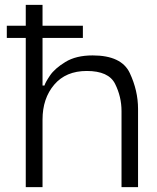

<svg xmlns="http://www.w3.org/2000/svg" viewBox="-20 -770 644 790"><path d="M548 -322V0H480V-313Q480 -372 453.5 -425Q427 -478 337 -478Q251 -478 203 -421.5Q155 -365 155 -278V0H86V-614H8V-664H86V-750H155V-664H321V-614H155V-418H163Q166 -430 185.5 -459Q205 -488 249 -515Q293 -542 361 -542Q480 -542 514 -469.5Q548 -397 548 -322Z"/></svg>

Font: Be Vietnam Light
Style: Regular
Weight: 300
Designer: Gabriel Lam
Foundry: TypeRant
Version: Version 4.000